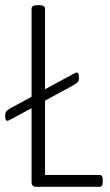

<svg xmlns="http://www.w3.org/2000/svg" viewBox="-20 -722 427 742"><path d="M121 0Q102 0 102 -18V-304L26 -263Q17 -258 13.5 -256.5Q10 -255 8 -255Q5 -255 2.5 -259Q0 -263 0 -274Q0 -285 3.5 -290.5Q7 -296 19 -303L102 -348V-688Q102 -702 124 -702H132Q154 -702 154 -688V-377L259 -434Q268 -439 271.5 -440.5Q275 -442 277 -442Q280 -442 282.5 -438Q285 -434 285 -423Q285 -412 281.5 -406.5Q278 -401 266 -394L154 -333V-46H364Q377 -46 377 -28V-18Q377 0 364 0Z"/></svg>

Font: Asap Condensed ExtraLight
Style: Regular
Weight: 200
Width: 3
Designer: Pablo Cosgaya
Foundry: Omnibus-Type
Version: Version 3.001; ttfautohint (v1.8.4.7-5d5b)